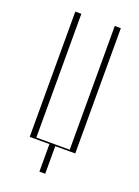

<svg xmlns="http://www.w3.org/2000/svg" viewBox="-121 -550 517 713"><g transform="rotate(20 138.0 -193.0)"><path d="M50 -495H74V-6H206V-495H230V0H151V109H128V0H50Z"/></g></svg>

Font: Moniqa Thin Display
Style: Regular
Weight: 100
Designer: Rajesh Rajput
Foundry: Rajesh Rajput
Version: Version 1.000